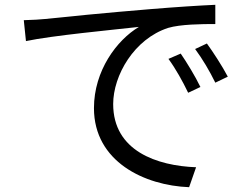

<svg xmlns="http://www.w3.org/2000/svg" viewBox="-20 -742 1040 799"><path d="M79 -658 88 -571C196 -594 451 -618 558 -630C466 -575 371 -448 371 -292C371 -69 582 30 767 37L796 -46C633 -52 451 -114 451 -309C451 -428 538 -580 680 -626C731 -641 819 -642 876 -642V-722C809 -719 715 -713 606 -704C422 -689 233 -670 168 -663C149 -661 117 -659 79 -658ZM732 -519 681 -497C711 -456 740 -404 763 -356L814 -380C793 -424 755 -486 732 -519ZM841 -561 792 -538C823 -496 852 -447 876 -398L928 -423C905 -467 865 -528 841 -561Z"/></svg>

Font: Source Han Sans TC
Style: Regular
Weight: 400
Designer: Ryoko NISHIZUKA 西塚涼子 (kana, bopomofo & ideographs); Paul D. Hunt (Latin, Greek & Cyrillic); Sandoll Communications 산돌커뮤니
Foundry: Adobe
Version: Version 2.002;hotconv 1.0.116;makeotfexe 2.5.65601